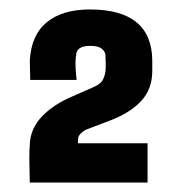

<svg xmlns="http://www.w3.org/2000/svg" viewBox="-20 -825 383 406"><path d="M43 -439Q42 -476 42 -491Q42 -506 43 -519Q44 -553 69 -579Q94 -605 135 -622L176 -640Q192 -647 196.5 -654.5Q201 -662 203 -674Q204 -686 203.5 -692.5Q203 -699 203 -709Q202 -717 194.5 -722.5Q187 -728 171 -728Q142 -728 141 -709Q139 -696 140 -679.5Q141 -663 142 -656H44Q44 -666 43.5 -675Q43 -684 43 -697Q46 -751 79 -778Q112 -805 170 -805Q301 -805 302 -697Q302 -691 302 -686Q302 -681 302 -675Q302 -637 279 -612Q256 -587 215 -571L165 -552Q157 -549 151 -543Q145 -537 145 -531V-522H292V-439Z"/></svg>

Font: Big Shoulders Text ExtraBold
Style: Regular
Weight: 800
Designer: Patric King
Foundry: XO Type Co
Version: Version 1.000; ttfautohint (v1.8.2)